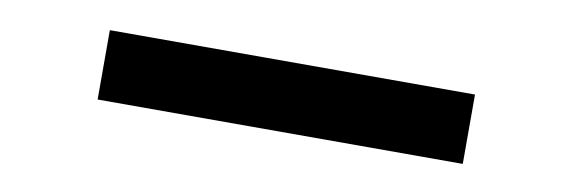

<svg xmlns="http://www.w3.org/2000/svg" viewBox="-26 -52 851 289"><g transform="rotate(10 399.0 93.0)"><path d="M684.1 146H126V40H684.1Z"/></g></svg>

Font: PoppinsZ Medium
Style: Regular
Weight: 500
Designer: Ninad Kale (Devanagari), Jonny Pinhorn (Latin)
Foundry: Indian Type Foundry
Version: Version 3.002;FEAKit 1.0